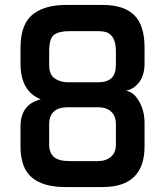

<svg xmlns="http://www.w3.org/2000/svg" viewBox="-20 -757 668 777"><path d="M63 -163V-245Q63 -335 145 -355Q63 -388 63 -499V-564Q63 -663 117 -702Q165 -737 246 -737H396Q481 -737 523 -696Q565 -655 565 -564V-506Q567 -437 524 -405Q510 -394 490 -390Q517 -385 535 -359Q566 -316 565 -255V-165Q565 0 395 0H246Q92 0 69 -109Q63 -134 63 -163ZM179 -172Q179 -138 198.5 -121.5Q218 -105 262 -105H375Q408 -105 428.5 -122Q449 -139 449 -172V-254Q449 -288 429.5 -305.5Q410 -323 377 -323H255Q179 -323 179 -254ZM179 -494Q179 -455 201.5 -439.5Q224 -424 255 -424H377Q436 -424 446 -468Q449 -479 449 -494V-549Q449 -609 415 -625Q400 -631 375 -631H262Q218 -631 198.5 -616Q179 -601 179 -549Z"/></svg>

Font: Exo
Style: DemiBold
Weight: 600
Designer: Natanael Gama
Version: Version 1.00